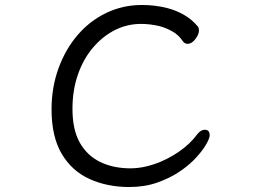

<svg xmlns="http://www.w3.org/2000/svg" viewBox="-20 -733 1040 771"><path d="M802 -212Q822 -212 822 -190Q822 -178 808 -153.5Q794 -129 767.5 -100Q741 -71 702 -44.5Q663 -18 612 0Q561 18 499 18Q411 18 340 -14Q269 -46 228 -115Q187 -184 187 -294Q187 -381 214.5 -457.5Q242 -534 291 -591.5Q340 -649 406.5 -681Q473 -713 550 -713Q602 -713 650 -701Q683 -693 716 -675Q749 -657 775 -626Q779 -620 779 -611Q779 -595 764.5 -576Q750 -557 733 -557Q721 -557 713 -569Q697 -593 672 -607Q647 -621 621 -628Q583 -637 546 -637Q491 -637 442 -612.5Q393 -588 354 -542.5Q315 -497 293 -434Q271 -371 271 -296Q271 -212 300.5 -160Q330 -108 382.5 -82.5Q435 -57 505 -57Q550 -57 600 -74Q650 -91 696.5 -122.5Q743 -154 773 -195Q787 -212 802 -212Z"/></svg>

Font: Moon Stars Kai
Style: Bold
Weight: 700
Designer: GuiWonder
Version: Version 1.101